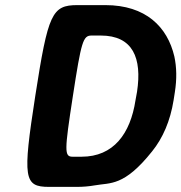

<svg xmlns="http://www.w3.org/2000/svg" viewBox="-20 -731 709 751"><path d="M172 0H281C305 0 328 -2 351 -6C412 -17 465 -1 575 -139C617 -191 646 -258 659 -339L664 -371C672 -422 671 -468 662 -510C635 -626 550 -711 392 -711H283C183 -711 168 -678 118 -356C68 -33 73 0 172 0ZM516 -372 510 -339C490 -208 424 -118 299 -118H264C231 -118 232 -140 265 -355C298 -570 305 -592 338 -592H374C500 -592 536 -504 516 -372Z"/></svg>

Font: Asimov Print
Style: AIt
Weight: 500
Designer: Google
Version: Version 2.000980: 2014